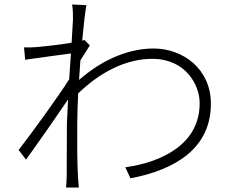

<svg xmlns="http://www.w3.org/2000/svg" viewBox="-20 -804 1040 855"><path d="M305 -719 299 -614C244 -604 173 -597 139 -594C122 -593 105 -592 87 -593L92 -538C159 -548 254 -560 296 -566L288 -451C242 -377 118 -207 63 -136L96 -93C154 -174 231 -284 283 -361L278 -256C278 -156 277 -115 277 -19C277 -3 275 21 274 31H331C330 15 328 -3 327 -20C323 -107 324 -154 324 -251C324 -291 326 -339 328 -388C422 -479 537 -542 658 -542C809 -542 869 -423 869 -346C871 -165 704 -82 538 -59L561 -10C762 -48 921 -145 919 -345C918 -497 795 -588 664 -588C566 -588 447 -549 332 -448L338 -535L380 -602L356 -626L346 -623C353 -699 360 -759 365 -781L301 -784C305 -762 305 -738 305 -719Z"/></svg>

Font: Noto Sans HK Light
Style: Regular
Weight: 300
Designer: Ryoko NISHIZUKA 西塚涼子 (kana, bopomofo & ideographs); Paul D. Hunt (Latin, Greek & Cyrillic); Sandoll Communications 산돌커뮤니
Foundry: Adobe
Version: Version 2.004;hotconv 1.0.118;makeotfexe 2.5.65603